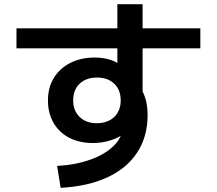

<svg xmlns="http://www.w3.org/2000/svg" viewBox="-20 -837 1040 921"><path d="M254 -41Q344 -46 415.5 -72Q487 -98 528 -140Q569 -182 569 -233V-256L614 -242Q604 -222 585.5 -205Q567 -188 541.5 -176Q516 -164 486.5 -157.5Q457 -151 425 -151Q361 -151 312.5 -176Q264 -201 237 -247.5Q210 -294 210 -355Q210 -417 238 -463Q266 -509 317 -535Q368 -561 435 -561Q489 -561 529 -542.5Q569 -524 607 -487L543 -465V-817H664V-364L654 -416Q672 -387 680 -355Q688 -323 688 -284Q688 -182 638.5 -106Q589 -30 495.5 13.5Q402 57 271 64ZM444 -246Q470 -246 491 -253.5Q512 -261 527 -275Q542 -289 550.5 -309Q559 -329 559 -355Q559 -406 528 -435.5Q497 -465 446 -465Q393 -465 362 -435.5Q331 -406 331 -355Q331 -306 362 -276Q393 -246 444 -246ZM59 -605V-701H941V-605Z"/></svg>

Font: M PLUS 1 Code SemiBold
Style: Regular
Weight: 600
Designer: Coji Morishita
Foundry: UNDERFOREST DESIGN
Version: Version 1.005